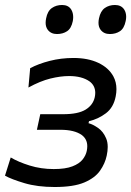

<svg xmlns="http://www.w3.org/2000/svg" viewBox="-20 -740 526 770"><path d="M199.5 10Q130 10 78 -5.5Q26 -21 0 -35.5L23 -108.5Q53 -90.5 98.8 -76.2Q144.5 -62 195.5 -62Q242.5 -62 270.2 -72.8Q298 -83.5 311.2 -100.2Q324.5 -117 328 -135Q330 -145 330 -153.5Q330 -182 308 -198.5Q278.5 -219.5 222.5 -219.5H128L141.5 -282H233.5Q293 -282 323 -300.2Q353 -318.5 360 -350Q362 -359.5 362 -367.5Q362 -397 338.5 -414Q308 -435 257 -435Q222.5 -435 182 -425Q141.5 -415 94 -389L101 -466.5Q133.5 -484 179.2 -495.8Q225 -507.5 274.5 -507.5Q333 -507.5 374.2 -488Q415.5 -468.5 434.5 -434Q447 -411 447 -382.5Q447 -368.5 444 -353.5Q435.5 -309 404.8 -285.8Q374 -262.5 337 -254L335 -246Q353 -241 373.5 -226.8Q394 -212.5 405.5 -185.5Q412 -170.5 412 -150.5Q412 -134.5 408 -116Q401.5 -84.5 381.2 -55.5Q361 -26.5 318 -8.2Q275 10 199.5 10ZM420.5 -603.5Q396.5 -603.5 383.5 -620.5Q375 -632 375 -648.5Q375 -657 377 -666.5Q383 -695.5 400.2 -707.8Q417.5 -720 441 -720Q466 -720 478 -702Q486 -689.5 486 -672.5Q486 -664.5 484 -655.5Q478 -626 461 -614.8Q444 -603.5 420.5 -603.5ZM208.5 -603.5Q184.5 -603.5 171.5 -620.5Q163 -632 163 -648.5Q163 -657 165 -666.5Q170.5 -695.5 188 -707.8Q205.5 -720 229 -720Q254 -720 265.5 -702Q273.5 -689 273.5 -671.5Q273.5 -664 272 -655.5Q266 -626 249 -614.8Q232 -603.5 208.5 -603.5Z"/></svg>

Font: Heraclito
Style: Italic
Weight: 400
Italic angle: -12°
Designer: Kostas Bartsokas (font) & Cristiano Sobral (main changes)
Foundry: Kostas Bartsokas (font) & Cristiano Sobral (main changes)
Version: Version 1.00;July 8, 2020;FontCreator 13.0.0.2655 64-bit